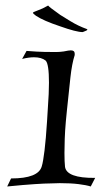

<svg xmlns="http://www.w3.org/2000/svg" viewBox="-20 -666 364 694"><path d="M6 8 20 -21Q119 -21 131 -65Q136 -81 141 -122.5Q146 -164 150 -227L153 -276Q155 -303 156 -326Q157 -349 157 -367Q157 -435 145 -447Q130 -459 103 -459Q84 -459 60 -453L76 -482Q87 -481 112 -479.5Q137 -478 176 -478H184Q189 -478 196 -478.5Q203 -479 210 -480Q219 -482 226 -483Q233 -484 236 -484Q250 -484 250 -472V-467Q240 -436 234.5 -386Q229 -336 222 -268L218 -227Q215 -193 214 -164.5Q213 -136 213 -113Q213 -97 213.5 -84.5Q214 -72 215 -63Q221 -22 324 -23L308 8Q292 3 264 -0.5Q236 -4 196 -4Q188 -4 179.5 -3.5Q171 -3 162 -3Q145 -3 106 -0.5Q67 2 6 8ZM279 -550Q256 -550 197 -571Q137 -591 110 -609Q99 -617 99 -620Q99 -622 118 -629Q133 -634 154 -646Q157 -641 198 -612Q206 -607 234.5 -589.5Q263 -572 294 -561Q296 -559 296 -559Q296 -556 279 -550Z"/></svg>

Font: Luxurious Roman
Style: Regular
Weight: 400
Designer: Robert E. Leuschke
Foundry: Robert E. Leuschke
Version: Version 1.010; ttfautohint (v1.8.3)